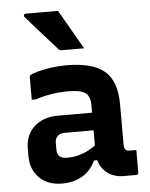

<svg xmlns="http://www.w3.org/2000/svg" viewBox="-56 -855 712 912"><g transform="rotate(-5 300.0 -399.5)"><path d="M510 -341V-148Q510 -131 517 -124Q523 -118 538 -118H568V-11Q568 0 557 0H498Q453 0 421.5 -23Q390 -46 379 -86H363Q343 -40 301.5 -15Q260 10 204 10Q135 10 95 -30Q55 -70 55 -134V-169Q55 -234 97.5 -273.5Q140 -313 212 -313H374V-348Q374 -392 351 -408Q328 -424 271 -424Q228 -424 190.5 -418Q153 -412 113 -399H94V-506Q94 -512 97 -515Q103 -521 130.5 -529Q158 -537 196 -542.5Q234 -548 271 -548Q396 -548 453 -500Q510 -452 510 -341ZM190 -152Q190 -110 237 -110Q273 -110 306.5 -121Q340 -132 374 -157V-229H237Q214 -229 202 -217Q190 -205 190 -187ZM255 -809Q282 -762 309 -715Q336 -668 363 -621H257Q246 -621 240 -629Q211 -662 187 -688.5Q163 -715 141 -740Q119 -765 94 -794Q90 -799 92.5 -804Q95 -809 101 -809Z"/></g></svg>

Font: Recursive Mn Lnr St
Style: Bold
Weight: 700
Monospace: yes
Version: Version 1.079;hotconv 1.0.112;makeotfexe 2.5.65598; ttfautoh